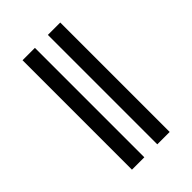

<svg xmlns="http://www.w3.org/2000/svg" viewBox="-225 -852 943 943"><g transform="rotate(-45 247.0 -380.0)"><path d="M292 0H378V-760H292ZM116 0H202V-760H116Z"/></g></svg>

Font: Noto Serif Display Condensed Black
Style: Regular
Weight: 900
Width: 3
Designer: Monotype Design Team
Foundry: Monotype Imaging Inc.
Version: Version 2.009